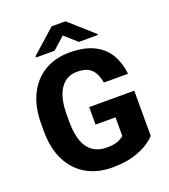

<svg xmlns="http://www.w3.org/2000/svg" viewBox="-161 -1019 1005 1143"><g transform="rotate(-20 341.0 -447.0)"><path d="M631.3 -375.5V-88.9Q613.8 -68.8 577.9 -45.9Q542 -22.9 486.3 -6.6Q430.7 9.8 353.5 9.8Q260.3 9.8 190.4 -30.5Q120.6 -70.8 81.8 -147.5Q43 -224.1 43 -334.5V-376.5Q43 -486.3 81.1 -563.5Q119.1 -640.6 187.3 -680.9Q255.4 -721.2 344.2 -721.2Q439.5 -721.2 500.2 -690.7Q561 -660.2 592.3 -606.4Q623.5 -552.7 630.9 -482.9H477.5Q469.7 -536.6 440.9 -567.4Q412.1 -598.1 349.1 -598.1Q281.2 -598.1 242.9 -542.5Q204.6 -486.8 204.6 -377.4V-334.5Q204.6 -113.3 363.8 -113.3Q410.2 -113.3 435.8 -124.5Q461.4 -135.7 472.2 -146.5V-264.6H345.7V-375.5ZM387.7 -903.8 541.5 -767.1V-761.2H420.9L343.8 -830.1L267.1 -761.2H148.9V-769L299.8 -903.8Z"/></g></svg>

Font: Vazirmatn RD UI ExtraBold
Style: Regular
Weight: 800
Designer: Saber Rastikerdar
Foundry: Saber Rastikerdar
Version: Version 33.003